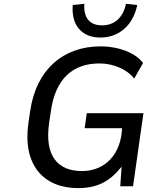

<svg xmlns="http://www.w3.org/2000/svg" viewBox="-20 -970 830 1000"><path d="M606.4 0H672.9L727.1 -380.4H432.1L420.9 -302.2H615.7C610.4 -168.5 529.3 -79.1 406.7 -79.1C279.8 -79.1 211.4 -158.7 235.8 -329.1L245.1 -391.6C269 -561.5 360.4 -639.6 498.5 -639.6C571.3 -639.6 643.6 -607.9 678.7 -560.5L725.1 -641.6C687.5 -693.8 599.6 -728.5 502.9 -728.5C313 -728.5 168.5 -610.4 137.2 -391.6L127.9 -329.1C96.7 -109.9 207.5 9.8 387.2 9.8C486.8 9.8 552.7 -25.4 613.3 -102.1ZM502.9 -774.4C599.1 -774.4 673.3 -837.9 694.8 -943.8L636.2 -950.2C621.1 -877.4 575.2 -837.9 511.2 -837.9C447.3 -837.9 414.1 -877.4 419.4 -950.2L358.9 -943.8C350.1 -837.9 406.7 -774.4 502.9 -774.4Z"/></svg>

Font: Winston
Style: Italic
Weight: 400
Italic angle: -8.13011°
Designer: Vernon Adams, Kim Jin-seong, David Berlow, Cristiano Sobral
Foundry: The Winston Project Authors
Version: Version 3.004